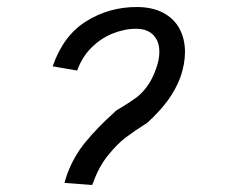

<svg xmlns="http://www.w3.org/2000/svg" viewBox="-20 -520 640 547"><path d="M302 -196.5 311.5 -205.5 325 -213.5Q351.5 -229.5 368 -241.8Q384.5 -254 399.2 -274Q414 -294 424.5 -324Q434 -349.5 434 -372.5Q434 -402.5 416.8 -420.2Q399.5 -438 368 -438Q334 -438 300.2 -424.2Q266.5 -410.5 239.8 -383.5Q213 -356.5 200 -319L130 -331Q160.5 -419 225.8 -459.5Q291 -500 369 -500Q413.5 -500 444.5 -483.8Q475.5 -467.5 491.2 -438.5Q507 -409.5 507 -371.5Q507 -338 494 -300Q480.5 -264.5 457.8 -233.5Q435 -202.5 400 -170.5Q361.5 -146 337.5 -127.8Q313.5 -109.5 287 -76.5Q260.5 -43.5 244.5 3V2.5Q244.5 2.5 242.5 7L163.5 1L170 -20Q189 -73.5 224 -115.8Q259 -158 302 -196.5Z"/></svg>

Font: JuliaMono
Style: Italic
Weight: 400
Italic angle: -9°
Monospace: yes
Designer: cormullion
Foundry: corm
Version: Version 0.057; ttfautohint (v1.8.4)